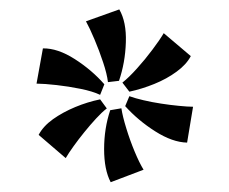

<svg xmlns="http://www.w3.org/2000/svg" viewBox="-20 -707 478 400"><path d="M116.9 -377.6 60.5 -426Q70 -444.1 90.4 -458.7Q110.9 -473.2 136.8 -484Q162.6 -494.7 188.6 -500L202.5 -481.1Q192.4 -473.4 180.2 -460.1Q168 -446.9 155.8 -431.8Q143.6 -416.8 133.3 -402.4Q123 -388.1 116.9 -377.6ZM210.6 -327.4Q196.9 -353.4 196.9 -396.4Q196.9 -439.4 209.6 -477.4L232.9 -481.4Q235.5 -464.2 243.1 -439.7Q250.6 -415.1 260.4 -391.5Q270.2 -367.9 279.1 -353.4ZM369.8 -409.9Q339.3 -410.6 303.5 -433.3Q267.8 -455.9 240.8 -485.9L249.5 -506.6Q261.6 -502.2 278.9 -498.2Q296.2 -494.1 315.4 -491.2Q334.5 -488.2 352.6 -486.5Q370.6 -484.7 382.2 -484.6ZM249.5 -516 235 -534.9Q248.5 -545.6 265.4 -564.4Q282.4 -583.2 297.6 -603.6Q312.9 -623.9 321.1 -637.9L377.5 -590.1Q368.4 -572.6 347.8 -557.6Q327.2 -542.5 301.4 -532.1Q275.5 -521.6 249.5 -516ZM204.9 -535.9Q202.9 -553 194.8 -577.2Q186.8 -601.5 176.9 -624.8Q167.1 -648.1 159.1 -662.6L228.5 -687.4Q243.6 -661.4 242.2 -619Q240.9 -576.6 227.9 -538.6ZM188.6 -509.4Q173.1 -516.8 147.9 -521.9Q122.8 -527 97.7 -529.8Q72.6 -532.6 56.1 -532.8L69.4 -606.2Q100.2 -606.7 135.8 -583.9Q171.4 -561.1 197.4 -531.4Z"/></svg>

Font: Ancizar Serif Light
Style: Regular
Weight: 300
Designer: Cesar Puertas, Viviana Monsalve, Julian Moncada, Julian Prieto, Jose Castro, Felipe Aragon, Mariel Hernandez, Sara Alarc
Version: Version 8.100